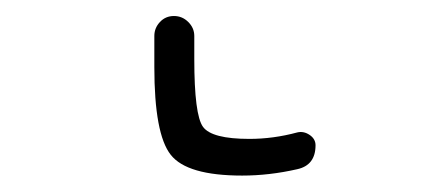

<svg xmlns="http://www.w3.org/2000/svg" viewBox="-20 40 540 235"><path d="M276.4 254.9Q209 254.9 189 229.5Q168.9 204.1 168.9 122.1V84Q168.9 74.2 175.8 66.9Q182.6 59.6 192.9 59.6Q203.1 59.6 210.4 66.9Q217.8 74.2 217.8 84V112.3Q217.8 180.7 228.5 195.3Q239.3 210 285.2 210Q314.5 210 343.8 202.1Q351.6 200.2 358.9 205.1Q366.2 210 366.2 217.8Q366.2 242.2 343.8 247.1Q309.6 254.9 276.4 254.9Z"/></svg>

Font: Rounded-L Mgen+ 1m light
Style: Regular
Weight: 200
Designer: [Source Han Sans]
Ryoko NISHIZUKA  (kana & ideographs); Paul D. Hunt (Latin, Greek & Cyrillic); Wenlong ZHANG  (bopomofo
Version: Version 1.059.20150602